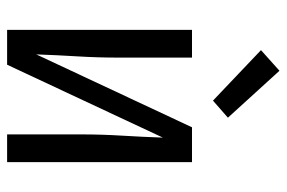

<svg xmlns="http://www.w3.org/2000/svg" viewBox="-153 -653 806 540"><g transform="rotate(90 250.0 -383.0)"><path d="M64 0V-520H142V-312Q142 -254 138.5 -197Q135 -140 133 -82L338 -520H436V0H358V-208Q358 -266 361.5 -323Q365 -380 367 -438L162 0ZM263 -579 121 -714 179 -766 311 -621Z"/></g></svg>

Font: Iosevka SS04
Style: Regular
Weight: 400
Monospace: yes
Designer: Belleve Invis
Foundry: Belleve Invis
Version: Version 19.0.0; ttfautohint (v1.8.4)